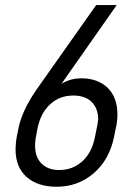

<svg xmlns="http://www.w3.org/2000/svg" viewBox="-20 -710 533 740"><path d="M40 -133.8Q40 -143.6 42 -167Q43 -175.8 51.8 -218.8Q66.4 -286.1 121.1 -365.2L350.6 -690.4H429.7L216.8 -386.7Q229.5 -395.5 251 -402.3Q271.5 -408.2 293.9 -408.2Q356.4 -408.2 395.5 -371.1Q432.6 -334 432.6 -268.6Q432.6 -252 429.7 -231.4Q427.7 -224.6 424.8 -208.5Q421.9 -192.4 419.9 -183.6Q401.4 -93.8 340.8 -42Q280.3 9.8 198.2 9.8Q125 9.8 82 -28.3Q40 -66.4 40 -133.8ZM345.7 -180.7Q349.6 -197.3 351.6 -210Q356.4 -231.4 358.4 -250Q358.4 -292 333 -317.4Q307.6 -341.8 262.7 -341.8Q210 -341.8 173.8 -308.6Q136.7 -274.4 125 -216.8Q118.2 -183.6 117.2 -175.8Q115.2 -158.2 115.2 -149.4Q115.2 -104.5 139.6 -80.1Q165 -54.7 208 -54.7Q260.7 -54.7 297.9 -88.9Q334 -122.1 345.7 -180.7Z"/></svg>

Font: Dinish
Style: Italic
Weight: 400
Italic angle: -12°
Designer: Bert Driehuis
Foundry: Playbeing
Version: Version 3.002; git-62d0f29-release